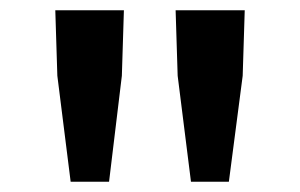

<svg xmlns="http://www.w3.org/2000/svg" viewBox="-20 -797 586 375"><path d="M118 -442 92 -649 88 -777H222L218 -649L193 -442ZM353 -442 327 -649 323 -777H458L454 -649L427 -442Z"/></svg>

Font: Noto Sans HK Thin SemiBold
Style: Regular
Weight: 600
Version: Version 2.004-H2;hotconv 1.0.118;makeotfexe 2.5.65603